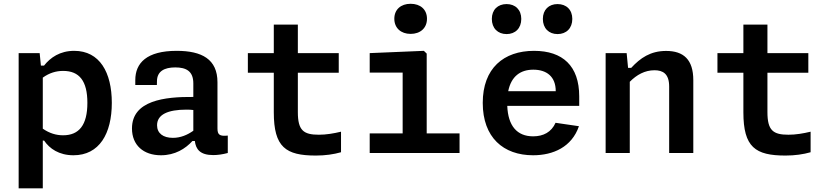

<svg xmlns="http://www.w3.org/2000/svg" viewBox="-20 -808 4380 1014"><path d="M570.5 -265C570.5 -425.5 506.5 -539.5 372 -539.5C296.5 -539.5 246 -504 212.5 -461.5H196L189.5 -527.5H78.5V186.5H206V-65.5H213C241.5 -23 292 12 368 12C504.5 12 570.5 -102 570.5 -265ZM206 -128.5V-398C240.5 -423 276.5 -433.5 313.5 -433.5C399 -433.5 441.5 -380.5 441.5 -265C441.5 -147.5 397.5 -93.5 313 -93.5C277 -93.5 241 -104 206 -128.5Z M913 -539.5C755 -539.5 694.5 -475.5 694.5 -385V-359H808.5L809 -379.5C809.5 -432 848.5 -452 905.5 -452C962 -452 1001 -433.5 1001 -367.5V-296C849.5 -297.5 677 -277.5 677 -129.5C677 -41.5 737.5 12 830 12C904.5 12 959 -22.5 996.5 -63.5H1009C1014 -20.5 1036 11 1106 11C1129.5 11 1155 7.5 1183 0V-92C1139.5 -87.5 1128.5 -96.5 1128.5 -130V-373.5C1128.5 -495.5 1046 -539.5 913 -539.5ZM809.5 -146.5C809.5 -203 866 -229 965 -229C977.5 -229 989.5 -228.5 1001 -227V-117.5C969 -95 933.5 -80 893 -80C841 -80 809.5 -104.5 809.5 -146.5Z M1648.5 13.5C1697.5 13.5 1743 7 1781 -4V-112.5C1741.5 -103 1702.5 -96.5 1664 -96.5C1583 -96.5 1553 -119 1553 -216V-424H1769V-527.5H1553V-678H1426V-527.5H1289V-424H1426V-215C1426 -30.5 1489 13.5 1648.5 13.5Z M1932.5 0H2407V-103.5H2233.5V-525L2218.5 -539.5L1932.5 -527.5V-424.5H2106.5V-103.5H1932.5ZM2148.5 -629C2200 -629 2235 -660 2235 -709C2235 -758 2200 -788 2148.5 -788C2097.5 -788 2062.5 -758 2062.5 -709C2062.5 -660 2097.5 -629 2148.5 -629Z M2529.5 -264.5C2529.5 -82 2638.5 12 2795.5 12C2902 12 3000 -32 3037.5 -141.5L2914 -159.5C2892 -110 2849.5 -88 2795.5 -88C2710.5 -88 2663 -143.5 2659 -249H3039V-299C3039 -460 2951.5 -539.5 2800.5 -539.5C2640 -539.5 2529.5 -447.5 2529.5 -264.5ZM2655.5 -628C2701.5 -628 2733 -659 2733 -708C2733 -756.5 2701.5 -786.5 2655.5 -786.5C2609 -786.5 2577.5 -756.5 2577.5 -708C2577.5 -659 2609 -628 2655.5 -628ZM2924.5 -628C2971 -628 3002.5 -659 3002.5 -708C3002.5 -756.5 2971 -786.5 2924.5 -786.5C2878.5 -786.5 2847 -756.5 2847 -708C2847 -659 2878.5 -628 2924.5 -628ZM2664 -326.5C2680 -405.5 2729 -440 2796.5 -440C2866.5 -440 2915 -404 2915 -326.5Z M3641.5 0V-384.5C3641.5 -493.5 3590 -539 3498 -539C3415 -539 3361.5 -501.5 3313.5 -449.5H3297L3289.5 -527.5H3178.5V0H3306V-376C3342.5 -413 3385.5 -437 3436.5 -437C3480.5 -437 3514 -419 3514 -351V0Z M4128.5 13.5C4177.5 13.5 4223 7 4261 -4V-112.5C4221.5 -103 4182.5 -96.5 4144 -96.5C4063 -96.5 4033 -119 4033 -216V-424H4249V-527.5H4033V-678H3906V-527.5H3769V-424H3906V-215C3906 -30.5 3969 13.5 4128.5 13.5Z"/></svg>

Font: Monaspace Neon SemiBold
Style: Regular
Weight: 600
Designer: Riley Cran & the Lettermatic Team
Foundry: Lettermatic
Version: Version 1.200 (Monaspace Neon)